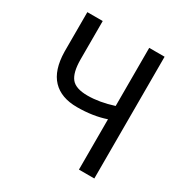

<svg xmlns="http://www.w3.org/2000/svg" viewBox="-165 -841 931 971"><g transform="rotate(30 300.5 -355.5)"><path d="M519 -710.9V0H429.2V-293.9Q355 -268.6 262.2 -268.6Q169.4 -268.6 119.6 -320.8Q69.8 -373 67.9 -480V-710.9H157.7V-484.9Q158.2 -410.2 184.1 -377.9Q210 -345.7 279.3 -345.7Q348.6 -345.7 429.2 -371.6V-710.9Z"/></g></svg>

Font: RobotoCondensed-Regular
Style: Regular
Weight: 400
Designer: Google
Version: Version 2.001201; 2014